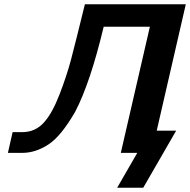

<svg xmlns="http://www.w3.org/2000/svg" viewBox="-20 -715 889 898"><path d="M17 0 39 -97H84Q147 -97 188 -145Q225 -187 258.5 -273.5Q292 -360 312.5 -437.5Q333 -515 377 -695H849L713 -104H804L650 163H528L622 0H545L681 -590H465Q402 -327 332 -193Q266 -78 206 -39Q146 0 84 0Z"/></svg>

Font: Coval
Style: ExtraBold Italic
Weight: 800
Foundry: Context Ltd
Version: Version 001.000